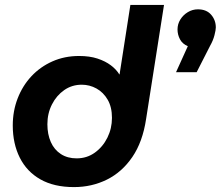

<svg xmlns="http://www.w3.org/2000/svg" viewBox="-20 -750 899 782"><path d="M281 12Q200 12 144.5 -19.5Q89 -51 60.5 -108Q32 -165 32 -239Q32 -298 52 -349.5Q72 -401 108 -439.5Q144 -478 193.5 -500Q243 -522 302 -522Q345 -522 377 -511.5Q409 -501 431.5 -484Q454 -467 466 -447H467L511 -730H648L575 -265Q561 -172 519 -110.5Q477 -49 415.5 -18.5Q354 12 281 12ZM292 -105Q334 -105 366.5 -128.5Q399 -152 417.5 -189.5Q436 -227 436 -270Q436 -314 418.5 -344Q401 -374 373 -389.5Q345 -405 313 -405Q273 -405 241.5 -383Q210 -361 191.5 -324.5Q173 -288 173 -244Q173 -203 187 -171.5Q201 -140 228 -122.5Q255 -105 292 -105ZM697 -456 745 -562Q723 -571 713 -590Q703 -609 703 -630Q703 -652 714.5 -670.5Q726 -689 745 -700.5Q764 -712 786 -712Q821 -712 840 -690Q859 -668 859 -638Q859 -628 853.5 -606.5Q848 -585 836 -564L781 -456Z"/></svg>

Font: MuseoModerno SemiBold
Style: Italic
Weight: 600
Italic angle: -9°
Designer: Pablo Cosgaya, Héctor Gatti, Marcela Romero, and the Authors of The MuseoModerno Project.
Foundry: Omnibus-Type Team
Version: Version 1.003